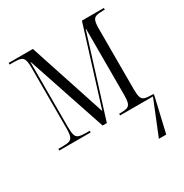

<svg xmlns="http://www.w3.org/2000/svg" viewBox="-171 -672 976 1017"><g transform="rotate(-30 316.5 -163.0)"><path d="M22 0V-10H46Q74 -10 88.5 -14.5Q103 -19 108.5 -35Q114 -51 114 -84V-453Q114 -486 108.5 -501.5Q103 -517 88.5 -521.5Q74 -526 48 -526H22V-536H170L324 -67L470 -536H604V-526H594Q567 -526 552 -521.5Q537 -517 531.5 -501.5Q526 -486 526 -453V-82Q526 -50 531.5 -34.5Q537 -19 552 -14.5Q567 -10 595 -10H604V0L555 210H510L595 0H394V-10H400Q427 -10 441.5 -14.5Q456 -19 461.5 -34.5Q467 -50 467 -82V-487H465L313 0H287L126 -481H124V-83Q124 -50 129.5 -34.5Q135 -19 149.5 -14.5Q164 -10 192 -10H214V0Z"/></g></svg>

Font: Noto Serif Display Condensed Light
Style: Regular
Weight: 300
Width: 3
Designer: Monotype Design Team
Foundry: Monotype Imaging Inc.
Version: Version 2.009